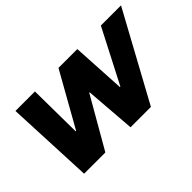

<svg xmlns="http://www.w3.org/2000/svg" viewBox="-76 -767 1033 1033"><g transform="rotate(-45 440.5 -250.0)"><path d="M100 0 77.5 -500H225.8L229.2 -193.3H232.5L405 -500H548.3L565.8 -193.3H569.2L727.5 -500H880.8L608.3 0H453.3L430.8 -288.3H427.5L261.7 0Z"/></g></svg>

Font: Funnel Sans ExtraBold
Style: Italic
Weight: 800
Italic angle: -14.036°
Version: Version 1.000; Beta; Release 5; Build 24; ttfautohint (v1.8.